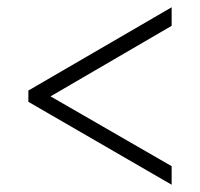

<svg xmlns="http://www.w3.org/2000/svg" viewBox="-20 -622 550 528"><path d="M452 -114V-165L119 -357L452 -551V-602L58 -373V-342Z"/></svg>

Font: Noto Serif Myanmar SemiCondensed Light
Style: Regular
Weight: 300
Width: 4
Designer: Ben Mitchell and the Monotype Design Team
Foundry: Monotype Imaging Inc.
Version: Version 2.106